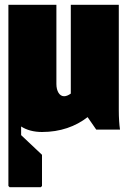

<svg xmlns="http://www.w3.org/2000/svg" viewBox="-20 -540 535 800"><path d="M15 -520V235L20 240H150L155 235V105L68 23V-13C91 2 121 10 155 10C231 10 295 -13 345 -52L381 0H480C477 -20 475 -49 475 -80V-520H275V-150C265 -143 256 -139 247 -139C228 -139 215 -160 215 -190V-520Z"/></svg>

Font: MikodacsPCS
Style: Regular
Weight: 900
Designer: gluk (gluksza@wp.pl)
Foundry: gluk (gluksza@wp.pl)
Version: Version 0.27